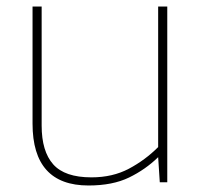

<svg xmlns="http://www.w3.org/2000/svg" viewBox="-20 -560 614 590"><path d="M252 10Q80 10 80 -180V-540H108V-174Q108 -95 143.5 -55Q179 -15 261 -15Q326 -15 376 -41.5Q426 -68 466 -108V-540H494V0H471L466 -77Q427 -39 376.5 -14.5Q326 10 252 10Z"/></svg>

Font: Kanit Thin
Style: Regular
Weight: 250
Designer: Katatrad Team
Foundry: CadsonDemak
Version: Version 2.000; ttfautohint (v1.8.3)